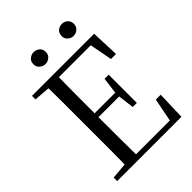

<svg xmlns="http://www.w3.org/2000/svg" viewBox="-254 -1034 1160 1160"><g transform="rotate(-45 326.0 -454.0)"><path d="M247 -806Q227 -806 210.5 -820Q194 -834 194 -857Q194 -881 210.5 -894.5Q227 -908 247 -908Q268 -908 284 -894.5Q300 -881 300 -857Q300 -834 284 -820Q268 -806 247 -806ZM488 -806Q467 -806 451 -820Q435 -834 435 -857Q435 -881 451 -894.5Q467 -908 488 -908Q508 -908 524 -894.5Q540 -881 540 -857Q540 -834 524 -820Q508 -806 488 -806ZM53 0V-30L191 -42H202V0ZM155 0Q157 -84 157 -168Q157 -252 157 -337V-391Q157 -476 157 -560.5Q157 -645 155 -728H248Q247 -645 246.5 -559.5Q246 -474 246 -380V-358Q246 -257 246.5 -170.5Q247 -84 248 0ZM202 0V-34H577L532 -9L566 -183H608L602 0ZM202 -353V-386H443V-353ZM436 -250 422 -361V-382L436 -491H471V-250ZM53 -698V-728H202V-687H191ZM548 -548 515 -721 559 -693H202V-728H584L591 -548Z"/></g></svg>

Font: Noto Serif TC ExtraLight
Style: Regular
Weight: 400
Version: Version 2.002-H1;hotconv 1.1.0;makeotfexe 2.6.0